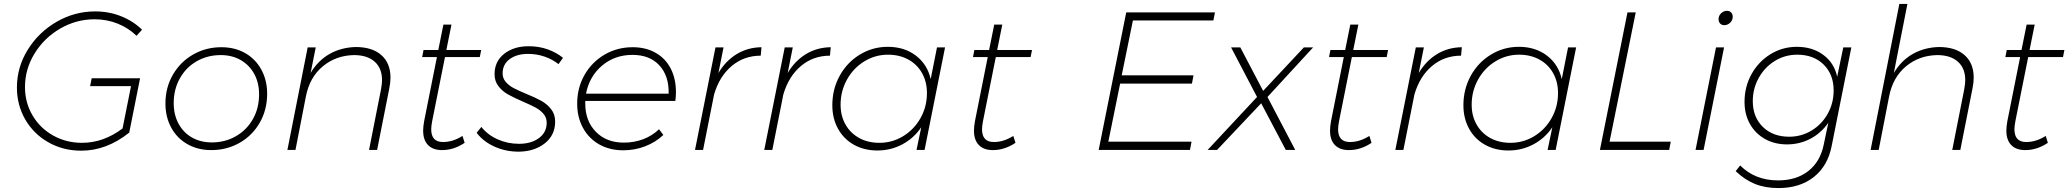

<svg xmlns="http://www.w3.org/2000/svg" viewBox="-20 -762 10514 976"><path d="M446 -364H692L637 -88Q522 4 393 4Q301 4 226 -38.5Q151 -81 108.5 -154.5Q66 -228 66 -317Q66 -420 121 -509Q176 -598 267.5 -651Q359 -704 464 -704Q534 -704 595.5 -679.5Q657 -655 702 -611L674 -580Q633 -620 578 -642Q523 -664 461 -664Q368 -664 286.5 -617Q205 -570 156 -490.5Q107 -411 107 -319Q107 -241 145 -176Q183 -111 249.5 -73.5Q316 -36 397 -36Q506 -36 603 -109L646 -324H438Z M1338 -286Q1338 -204 1300.5 -138.5Q1263 -73 1198 -36Q1133 1 1054 1Q986 1 933 -29Q880 -59 850.5 -113Q821 -167 821 -236Q821 -317 859 -382.5Q897 -448 962 -485Q1027 -522 1105 -522Q1174 -522 1226.5 -492Q1279 -462 1308.5 -408Q1338 -354 1338 -286ZM863 -238Q863 -179 887.5 -133.5Q912 -88 956 -63Q1000 -38 1057 -38Q1124 -38 1179 -69.5Q1234 -101 1265.5 -156.5Q1297 -212 1297 -283Q1297 -341 1272.5 -386Q1248 -431 1204 -456.5Q1160 -482 1102 -482Q1035 -482 980.5 -451Q926 -420 894.5 -364Q863 -308 863 -238Z M1965 -367Q1965 -342 1959 -313L1897 0H1856L1917 -309Q1922 -336 1922 -355Q1922 -415 1884.5 -448.5Q1847 -482 1779 -482Q1687 -480 1620.5 -424.5Q1554 -369 1535 -272L1482 0H1441L1544 -521H1585L1559 -391Q1596 -454 1655 -487.5Q1714 -521 1788 -523Q1872 -523 1918.5 -482Q1965 -441 1965 -367Z M2177 -147Q2172 -120 2172 -105Q2172 -40 2232 -40Q2282 -40 2331 -71L2342 -36Q2287 1 2227 1Q2181 1 2156 -24.5Q2131 -50 2131 -98Q2131 -118 2136 -146L2201 -472H2126L2133 -508H2208L2234 -637H2275L2249 -508H2426L2419 -472H2242Z M2403 -87 2427 -117Q2458 -77 2509 -54Q2560 -31 2618 -31Q2680 -31 2719.5 -60Q2759 -89 2759 -138Q2759 -164 2743 -183Q2727 -202 2703 -215Q2679 -228 2637 -246Q2589 -267 2561.5 -282.5Q2534 -298 2514 -323.5Q2494 -349 2494 -385Q2494 -450 2543 -488.5Q2592 -527 2667 -527Q2720 -527 2764.5 -511Q2809 -495 2842 -468L2819 -436Q2789 -460 2749 -474Q2709 -488 2664 -488Q2607 -488 2571 -461.5Q2535 -435 2535 -389Q2535 -364 2551 -345.5Q2567 -327 2590.5 -314.5Q2614 -302 2655 -285Q2702 -266 2731.5 -249.5Q2761 -233 2781.5 -207Q2802 -181 2802 -144Q2802 -75 2749.5 -33.5Q2697 8 2617 9Q2550 9 2493 -17Q2436 -43 2403 -87Z M2955 -249V-236Q2955 -147 3009 -92Q3063 -37 3151 -37Q3204 -37 3250 -54.5Q3296 -72 3330 -105L3352 -76Q3313 -39 3260 -18.5Q3207 2 3148 2Q3079 2 3026 -28Q2973 -58 2943.5 -112Q2914 -166 2914 -235Q2914 -316 2951.5 -381.5Q2989 -447 3053.5 -484.5Q3118 -522 3196 -522Q3263 -522 3313 -493.5Q3363 -465 3389.5 -413.5Q3416 -362 3416 -294Q3416 -272 3413 -249ZM2959 -286H3379Q3381 -376 3332 -429.5Q3283 -483 3195 -483Q3105 -483 3040.5 -428.5Q2976 -374 2959 -286Z M3851 -522 3847 -479Q3762 -479 3699.5 -426.5Q3637 -374 3610 -282L3554 0H3513L3617 -521H3658L3632 -391Q3669 -453 3725 -487Q3781 -521 3851 -522Z M4203 -522 4199 -479Q4114 -479 4051.5 -426.5Q3989 -374 3962 -282L3906 0H3865L3969 -521H4010L3984 -391Q4021 -453 4077 -487Q4133 -521 4203 -522Z M4211 -227Q4211 -309 4248.5 -377Q4286 -445 4351 -484.5Q4416 -524 4493 -524Q4577 -524 4635.5 -479.5Q4694 -435 4711 -360L4743 -521H4784L4680 0H4639L4663 -115Q4625 -59 4566.5 -28Q4508 3 4440 3Q4373 3 4321 -26Q4269 -55 4240 -107.5Q4211 -160 4211 -227ZM4692 -289Q4692 -346 4667 -390.5Q4642 -435 4597 -459.5Q4552 -484 4494 -484Q4429 -484 4373.5 -450Q4318 -416 4285.5 -357.5Q4253 -299 4253 -230Q4253 -173 4278 -129Q4303 -85 4347.5 -60.5Q4392 -36 4450 -36Q4516 -36 4571.5 -70Q4627 -104 4659.5 -162Q4692 -220 4692 -289Z M4977 -147Q4972 -120 4972 -105Q4972 -40 5032 -40Q5082 -40 5131 -71L5142 -36Q5087 1 5027 1Q4981 1 4956 -24.5Q4931 -50 4931 -98Q4931 -118 4936 -146L5001 -472H4926L4933 -508H5008L5034 -637H5075L5049 -508H5226L5219 -472H5042Z M6148 -658H5739L5682 -379H6047L6039 -337H5674L5614 -42H6037L6029 0H5565L5705 -699H6156Z M6285 -521 6401 -300 6608 -521H6655L6423 -269L6564 0H6516L6391 -237L6167 0H6119L6370 -269L6238 -521Z M6787 -147Q6782 -120 6782 -105Q6782 -40 6842 -40Q6892 -40 6941 -71L6952 -36Q6897 1 6837 1Q6791 1 6766 -24.5Q6741 -50 6741 -98Q6741 -118 6746 -146L6811 -472H6736L6743 -508H6818L6844 -637H6885L6859 -508H7036L7029 -472H6852Z M7411 -522 7407 -479Q7322 -479 7259.5 -426.5Q7197 -374 7170 -282L7114 0H7073L7177 -521H7218L7192 -391Q7229 -453 7285 -487Q7341 -521 7411 -522Z M7419 -227Q7419 -309 7456.5 -377Q7494 -445 7559 -484.5Q7624 -524 7701 -524Q7785 -524 7843.5 -479.5Q7902 -435 7919 -360L7951 -521H7992L7888 0H7847L7871 -115Q7833 -59 7774.5 -28Q7716 3 7648 3Q7581 3 7529 -26Q7477 -55 7448 -107.5Q7419 -160 7419 -227ZM7900 -289Q7900 -346 7875 -390.5Q7850 -435 7805 -459.5Q7760 -484 7702 -484Q7637 -484 7581.5 -450Q7526 -416 7493.5 -357.5Q7461 -299 7461 -230Q7461 -173 7486 -129Q7511 -85 7555.5 -60.5Q7600 -36 7658 -36Q7724 -36 7779.5 -70Q7835 -104 7867.5 -162Q7900 -220 7900 -289Z M8162 -42H8473L8465 0H8113L8253 -699H8295Z M8744 -521 8640 0H8599L8703 -521ZM8788 -677Q8788 -659 8775 -646.5Q8762 -634 8745 -634Q8732 -634 8724 -642.5Q8716 -651 8716 -665Q8716 -682 8729 -694.5Q8742 -707 8759 -707Q8772 -707 8780 -698.5Q8788 -690 8788 -677Z M8803 108 8826 79Q8901 155 9019 155Q9111 155 9171.5 108Q9232 61 9250 -24L9274 -138Q9237 -85 9182.5 -56.5Q9128 -28 9064 -28Q9001 -28 8952 -55.5Q8903 -83 8875.5 -132Q8848 -181 8848 -244Q8848 -321 8883.5 -385Q8919 -449 8980 -486.5Q9041 -524 9114 -524Q9193 -524 9248.5 -483Q9304 -442 9319 -372L9350 -521H9391L9291 -20Q9271 82 9200 138Q9129 194 9020 194Q8953 194 8901 173Q8849 152 8803 108ZM9301 -302Q9301 -384 9250 -434Q9199 -484 9116 -484Q9054 -484 9002.5 -452.5Q8951 -421 8920.5 -366.5Q8890 -312 8890 -248Q8890 -167 8941 -117Q8992 -67 9075 -67Q9137 -67 9189 -98.5Q9241 -130 9271 -184Q9301 -238 9301 -302Z M10013 -367Q10013 -342 10007 -313L9945 0H9904L9965 -309Q9970 -336 9970 -355Q9970 -415 9932.5 -448.5Q9895 -482 9827 -482Q9735 -480 9668.5 -424.5Q9602 -369 9583 -272L9530 0H9489L9635 -742H9676L9607 -391Q9644 -454 9703 -487.5Q9762 -521 9836 -523Q9920 -523 9966.5 -482Q10013 -441 10013 -367Z M10225 -147Q10220 -120 10220 -105Q10220 -40 10280 -40Q10330 -40 10379 -71L10390 -36Q10335 1 10275 1Q10229 1 10204 -24.5Q10179 -50 10179 -98Q10179 -118 10184 -146L10249 -472H10174L10181 -508H10256L10282 -637H10323L10297 -508H10474L10467 -472H10290Z"/></svg>

Font: Gontserrat ExtraLight
Style: Italic
Weight: 275
Italic angle: -11.3°
Designer: Julieta Ulanovsky
Foundry: Julieta Ulanovsky
Version: Version 6.001